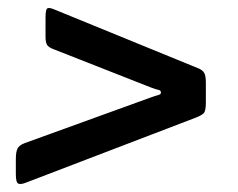

<svg xmlns="http://www.w3.org/2000/svg" viewBox="-20 -621 600 485"><path d="M360 -400.5 114.5 -497Q104 -501 99.5 -506.8Q95 -512.5 95 -528V-577Q95 -597.5 99.8 -600Q104.5 -602.5 117.5 -597L479.5 -449Q491.5 -444.5 495.8 -437Q500 -429.5 500 -412.5V-361.5Q500 -340.5 494.5 -335Q489 -329.5 475 -324L46.5 -160Q33 -154.5 26.5 -157Q20 -159.5 20 -181V-219Q20 -238 24.5 -246.2Q29 -254.5 42.5 -259.5L360 -374.5Q372.5 -379 379.5 -380.8Q386.5 -382.5 386.5 -387Q386.5 -393 380.2 -394Q374 -395 360 -400.5Z"/></svg>

Font: Besley* Heavy
Style: Italic
Weight: 800
Italic angle: -13°
Designer: Owen Earl
Foundry: indestructible type*
Version: Version 3.000; ttfautohint (v1.8.3)